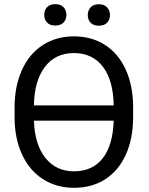

<svg xmlns="http://www.w3.org/2000/svg" viewBox="-20 -896 720 926"><path d="M622.1 -332.5Q622.1 -228.5 587.2 -150.9Q552.2 -73.2 487.8 -31.7Q423.3 9.8 336.9 9.8Q252.9 9.8 188 -31.5Q123 -72.8 87.2 -149.2Q51.3 -225.6 50.3 -326.2V-377.4Q50.3 -480 85.9 -558.6Q121.6 -637.2 186.8 -679Q252 -720.7 335.9 -720.7Q421.4 -720.7 485.8 -679.7Q550.3 -638.7 585.7 -561.8Q621.1 -484.9 622.1 -383.8ZM335.9 -640.1Q247.1 -640.1 196.3 -573Q145.5 -505.9 143.6 -387.7H528.3Q526.4 -508.8 476.1 -574.5Q425.8 -640.1 335.9 -640.1ZM336.9 -69.8Q425.8 -69.8 475.1 -132.3Q524.4 -194.8 528.3 -314H143.6Q147.5 -198.7 199 -134.3Q250.5 -69.8 336.9 -69.8ZM193.4 -824.2Q193.4 -846.2 206.8 -861.1Q220.2 -876 246.6 -876Q272.9 -876 286.6 -861.1Q300.3 -846.2 300.3 -824.2Q300.3 -802.2 286.6 -787.6Q272.9 -772.9 246.6 -772.9Q220.2 -772.9 206.8 -787.6Q193.4 -802.2 193.4 -824.2ZM403.3 -823.2Q403.3 -845.2 416.7 -860.4Q430.2 -875.5 456.5 -875.5Q482.9 -875.5 496.6 -860.4Q510.3 -845.2 510.3 -823.2Q510.3 -801.3 496.6 -786.6Q482.9 -772 456.5 -772Q430.2 -772 416.7 -786.6Q403.3 -801.3 403.3 -823.2Z"/></svg>

Font: Roboto
Style: Regular
Weight: 400
Designer: Google
Version: Version 2.001047; 2015